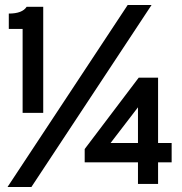

<svg xmlns="http://www.w3.org/2000/svg" viewBox="-20 -732 726 764"><path d="M10 12 488 -712H583L105 12ZM70 -283V-617H15V-678Q69 -678 86 -705H152V-283ZM529 0V-86H317V-139L532 -423H609V-163H663V-86H609V0ZM529 -163V-305L420 -163Z"/></svg>

Font: Overpass Light
Style: Bold
Weight: 600
Designer: Delve Withrington, Thomas Jockin
Foundry: Delve Fonts
Version: Version 3.000;DELV;Overpass